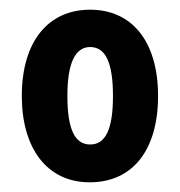

<svg xmlns="http://www.w3.org/2000/svg" viewBox="-20 -742 371 396"><path d="M306 -544C306 -658 251 -722 166 -722C79 -722 25 -656 25 -544C25 -436 77 -366 165 -366C254 -366 306 -433 306 -544ZM119 -544C119 -612 135 -645 166 -645C198 -645 213 -612 213 -544C213 -476 198 -444 166 -444C134 -444 119 -476 119 -544Z"/></svg>

Font: Noto Sans Georgian ExtraCondensed Bold
Style: Regular
Weight: 700
Width: 2
Designer: Monotype Design Team, Akaki Razmadze
Foundry: Google LLC
Version: Version 2.005